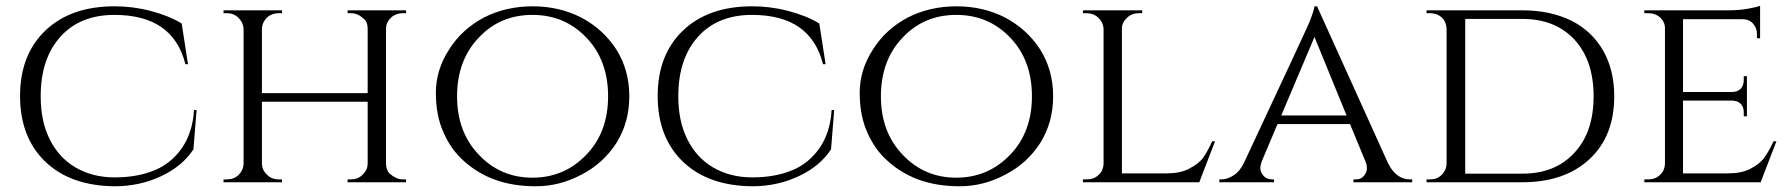

<svg xmlns="http://www.w3.org/2000/svg" viewBox="-20 -636 6249 670"><path d="M380 14C380 14 380 14 380 14C439 14 493 2 542 -21C591 -44 629 -75 655 -115C655 -115 666 -252 666 -252C666 -252 657 -252 657 -252C657 -252 657 -252 657 -252C654 -199 639 -154 614 -118C588 -82 556 -56 517 -41C478 -25 432 -17 380 -17C328 -17 282 -29 243 -52C243 -52 243 -52 243 -52C204 -75 174 -108 153 -151C132 -193 122 -243 122 -300C122 -300 122 -300 122 -300C122 -388 145 -457 191 -508C237 -559 300 -584 379 -584C379 -584 379 -584 379 -584C516 -584 598 -527 627 -412C627 -412 636 -412 636 -412C636 -412 614 -554 614 -554C614 -554 614 -554 614 -554C583 -573 547 -587 505 -598C463 -609 421 -614 380 -614C380 -614 380 -614 380 -614C278 -614 198 -586 139 -530C80 -474 50 -398 50 -301C50 -204 80 -127 139 -71C198 -15 278 13 380 14Z M1193 -10C1193 -10 1193 0 1193 0C1193 0 1397 0 1397 0C1397 0 1397 -10 1397 -10C1397 -10 1385 -10 1385 -10C1385 -10 1385 -10 1385 -10C1370 -10 1355 -17 1340 -30C1340 -30 1340 -30 1340 -30C1332 -37 1328 -48 1327 -63C1327 -63 1327 -538 1327 -538C1327 -538 1327 -538 1327 -538C1328 -553 1334 -565 1345 -575C1356 -585 1370 -590 1385 -590C1385 -590 1397 -590 1397 -590C1397 -590 1397 -600 1397 -600C1397 -600 1193 -600 1193 -600C1193 -600 1193 -590 1193 -590C1193 -590 1205 -590 1205 -590C1205 -590 1205 -590 1205 -590C1221 -590 1236 -583 1250 -570C1250 -570 1250 -570 1250 -570C1259 -562 1263 -551 1263 -536C1263 -536 1263 -311 1263 -311C1263 -311 894 -311 894 -311C894 -311 894 -537 894 -537C894 -537 894 -537 894 -537C895 -552 901 -564 912 -575C923 -585 937 -590 952 -590C952 -590 964 -590 964 -590C964 -590 964 -600 964 -600C964 -600 760 -600 760 -600C760 -600 760 -590 760 -590C760 -590 772 -590 772 -590C772 -590 772 -590 772 -590C787 -590 801 -585 812 -574C823 -563 829 -551 830 -536C830 -536 830 -64 830 -64C830 -64 830 -64 830 -64C829 -49 824 -37 813 -26C802 -15 788 -10 772 -10C772 -10 760 -10 760 -10C760 -10 760 0 760 0C760 0 964 0 964 0C964 0 964 -10 964 -10C964 -10 952 -10 952 -10C952 -10 952 -10 952 -10C937 -10 923 -15 912 -26C901 -36 895 -48 894 -63C894 -63 894 -281 894 -281C894 -281 1263 -281 1263 -281C1263 -281 1263 -63 1263 -63C1263 -63 1263 -63 1263 -63C1262 -48 1256 -36 1245 -26C1234 -15 1220 -10 1205 -10C1205 -10 1193 -10 1193 -10Z M1669 -575C1618 -548 1577 -511 1547 -463C1516 -415 1501 -365 1501 -312C1501 -259 1510 -212 1528 -173C1545 -134 1569 -100 1600 -73C1630 -46 1666 -24 1707 -9C1748 6 1796 14 1850 14C1904 14 1957 1 2008 -26C2059 -52 2100 -89 2131 -137C2161 -185 2176 -239 2176 -300C2176 -361 2161 -415 2131 -463C2100 -511 2059 -548 2008 -575C1957 -601 1900 -614 1839 -614C1777 -614 1720 -601 1669 -575ZM1651 -96C1600 -149 1575 -217 1575 -300C1575 -383 1600 -452 1651 -505C1701 -558 1763 -584 1838 -584C1913 -584 1975 -558 2026 -505C2077 -452 2102 -383 2102 -300C2102 -217 2077 -149 2026 -96C1975 -43 1913 -16 1838 -16C1763 -16 1701 -43 1651 -96Z M2605 14C2605 14 2605 14 2605 14C2664 14 2718 2 2767 -21C2816 -44 2854 -75 2880 -115C2880 -115 2891 -252 2891 -252C2891 -252 2882 -252 2882 -252C2882 -252 2882 -252 2882 -252C2879 -199 2864 -154 2839 -118C2813 -82 2781 -56 2742 -41C2703 -25 2657 -17 2605 -17C2553 -17 2507 -29 2468 -52C2468 -52 2468 -52 2468 -52C2429 -75 2399 -108 2378 -151C2357 -193 2347 -243 2347 -300C2347 -300 2347 -300 2347 -300C2347 -388 2370 -457 2416 -508C2462 -559 2525 -584 2604 -584C2604 -584 2604 -584 2604 -584C2741 -584 2823 -527 2852 -412C2852 -412 2861 -412 2861 -412C2861 -412 2839 -554 2839 -554C2839 -554 2839 -554 2839 -554C2808 -573 2772 -587 2730 -598C2688 -609 2646 -614 2605 -614C2605 -614 2605 -614 2605 -614C2503 -614 2423 -586 2364 -530C2305 -474 2275 -398 2275 -301C2275 -204 2305 -127 2364 -71C2423 -15 2503 13 2605 14Z M3148 -575C3097 -548 3056 -511 3026 -463C2995 -415 2980 -365 2980 -312C2980 -259 2989 -212 3007 -173C3024 -134 3048 -100 3079 -73C3109 -46 3145 -24 3186 -9C3227 6 3275 14 3329 14C3383 14 3436 1 3487 -26C3538 -52 3579 -89 3610 -137C3640 -185 3655 -239 3655 -300C3655 -361 3640 -415 3610 -463C3579 -511 3538 -548 3487 -575C3436 -601 3379 -614 3318 -614C3256 -614 3199 -601 3148 -575ZM3130 -96C3079 -149 3054 -217 3054 -300C3054 -383 3079 -452 3130 -505C3180 -558 3242 -584 3317 -584C3392 -584 3454 -558 3505 -505C3556 -452 3581 -383 3581 -300C3581 -217 3556 -149 3505 -96C3454 -43 3392 -16 3317 -16C3242 -16 3180 -43 3130 -96Z M3759 -10C3759 -10 3759 0 3759 0C3759 0 4165 0 4165 0C4165 0 4220 -143 4220 -143C4220 -143 4210 -143 4210 -143C4210 -143 4210 -143 4210 -143C4199 -119 4189 -100 4178 -85C4167 -70 4150 -58 4129 -47C4108 -36 4082 -31 4051 -31C4051 -31 3895 -31 3895 -31C3895 -31 3895 -536 3895 -536C3895 -536 3895 -536 3895 -536C3895 -551 3901 -563 3913 -574C3924 -585 3938 -590 3954 -590C3954 -590 3966 -590 3966 -590C3966 -590 3966 -600 3966 -600C3966 -600 3759 -600 3759 -600C3759 -600 3759 -590 3759 -590C3759 -590 3771 -590 3771 -590C3771 -590 3771 -590 3771 -590C3787 -590 3801 -585 3813 -574C3824 -563 3830 -551 3831 -536C3831 -536 3831 -63 3831 -63C3831 -63 3831 -63 3831 -63C3830 -48 3825 -36 3814 -26C3803 -15 3789 -10 3773 -10C3773 -10 3759 -10 3759 -10Z M4900 -10C4868 -10 4842 -29 4823 -68C4823 -68 4576 -614 4576 -614C4576 -614 4567 -614 4567 -614C4567 -614 4567 -614 4567 -614C4566 -605 4560 -586 4549 -558C4549 -558 4549 -558 4549 -558C4543 -543 4467 -380 4321 -68C4321 -68 4321 -68 4321 -68C4312 -49 4300 -34 4286 -25C4271 -15 4257 -10 4243 -10C4243 -10 4235 -10 4235 -10C4235 -10 4235 0 4235 0C4235 0 4426 0 4426 0C4426 0 4426 -10 4426 -10C4426 -10 4418 -10 4418 -10C4418 -10 4418 -10 4418 -10C4405 -10 4395 -15 4388 -24C4381 -33 4378 -41 4378 -49C4378 -56 4380 -64 4383 -73C4383 -73 4438 -203 4438 -203C4438 -203 4691 -203 4691 -203C4691 -203 4746 -70 4746 -70C4746 -70 4746 -70 4746 -70C4749 -63 4750 -55 4750 -48C4750 -40 4747 -32 4740 -23C4733 -14 4724 -10 4711 -10C4711 -10 4703 -10 4703 -10C4703 -10 4703 0 4703 0C4703 0 4908 0 4908 0C4908 0 4908 -10 4908 -10C4908 -10 4900 -10 4900 -10C4900 -10 4900 -10 4900 -10ZM4567 -507C4567 -507 4679 -233 4679 -233C4679 -233 4451 -233 4451 -233C4451 -233 4567 -507 4567 -507Z M5613 -300C5613 -361 5600 -415 5574 -460C5548 -505 5511 -540 5463 -564C5414 -588 5357 -600 5292 -600C5292 -600 4958 -600 4958 -600C4958 -600 4958 -590 4958 -590C4958 -590 4970 -590 4970 -590C4970 -590 4970 -590 4970 -590C4986 -590 5000 -585 5011 -575C5022 -565 5027 -552 5028 -536C5028 -536 5028 -64 5028 -64C5028 -64 5028 -64 5028 -64C5027 -49 5022 -37 5011 -26C5000 -15 4987 -10 4971 -10C4971 -10 4958 -10 4958 -10C4958 -10 4958 0 4958 0C4958 0 5292 0 5292 0C5292 0 5292 0 5292 0C5391 0 5469 -27 5527 -81C5584 -134 5613 -207 5613 -300C5613 -300 5613 -300 5613 -300ZM5292 -570C5292 -570 5292 -570 5292 -570C5369 -570 5429 -546 5474 -498C5519 -449 5541 -383 5541 -300C5541 -300 5541 -300 5541 -300C5541 -217 5519 -151 5474 -103C5429 -54 5369 -30 5292 -30C5292 -30 5093 -30 5093 -30C5093 -30 5093 -570 5093 -570C5093 -570 5292 -570 5292 -570Z M5718 -10C5718 -10 5718 0 5718 0C5718 0 6124 0 6124 0C6124 0 6179 -143 6179 -143C6179 -143 6169 -143 6169 -143C6169 -143 6169 -143 6169 -143C6158 -119 6147 -100 6136 -85C6125 -70 6109 -58 6088 -47C6067 -36 6041 -31 6010 -31C6010 -31 5853 -31 5853 -31C5853 -31 5853 -285 5853 -285C5853 -285 6027 -285 6027 -285C6027 -285 6027 -285 6027 -285C6033 -284 6039 -283 6044 -281C6044 -281 6044 -281 6044 -281C6058 -274 6065 -262 6065 -243C6065 -243 6065 -230 6065 -230C6065 -230 6076 -230 6076 -230C6076 -230 6076 -370 6076 -370C6076 -370 6065 -370 6065 -370C6065 -370 6065 -357 6065 -357C6065 -357 6065 -357 6065 -357C6065 -345 6062 -335 6055 -327C6048 -319 6037 -315 6024 -315C6024 -315 5853 -315 5853 -315C5853 -315 5853 -569 5853 -569C5853 -569 6061 -569 6061 -569C6061 -569 6061 -569 6061 -569C6076 -569 6088 -564 6097 -554C6106 -544 6111 -532 6111 -518C6111 -518 6111 -503 6111 -503C6111 -503 6122 -502 6122 -502C6122 -502 6122 -616 6122 -616C6122 -616 6122 -616 6122 -616C6116 -613 6103 -610 6082 -606C6061 -602 6037 -600 6010 -600C6010 -600 5718 -600 5718 -600C5718 -600 5718 -590 5718 -590C5718 -590 5732 -590 5732 -590C5732 -590 5732 -590 5732 -590C5748 -590 5762 -585 5773 -575C5784 -565 5790 -553 5790 -538C5790 -538 5790 -63 5790 -63C5790 -63 5790 -63 5790 -63C5789 -48 5784 -36 5773 -26C5762 -15 5748 -10 5732 -10C5732 -10 5718 -10 5718 -10Z"/></svg>

Font: Cinzel Utterance
Style: Regular
Weight: 500
Designer: Natanael Gama
Foundry: ""
Version: ""